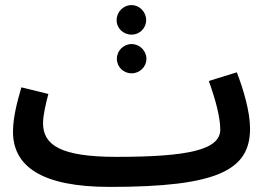

<svg xmlns="http://www.w3.org/2000/svg" viewBox="-20 -713 1052 754"><path d="M497 -577C528 -577 554 -602 554 -634C554 -666 528 -693 497 -693C464 -693 438 -666 438 -634C438 -602 464 -577 497 -577ZM497 -425C528 -425 555 -450 555 -482C555 -514 528 -540 497 -540C465 -540 439 -514 439 -482C439 -450 465 -425 497 -425ZM411 21 412 20V21C835 21 962 -45 962 -208C962 -274 936 -362 910 -429L800 -395C826 -323 845 -253 845 -204C845 -124 716 -97 438 -97V-96L437 -97C219 -97 149 -143 149 -229C149 -262 161 -310 170 -344L64 -370C49 -319 31 -253 31 -196C31 -60 143 21 411 21Z"/></svg>

Font: Noto Sans Arabic UI SmBd
Style: Regular
Weight: 600
Designer: Monotype Design Team, Nadine Chahine and Nizar Qandah
Foundry: Monotype Imaging Inc.
Version: Version 2.010